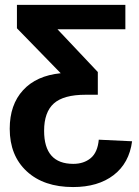

<svg xmlns="http://www.w3.org/2000/svg" viewBox="-20 -548 566 780"><path d="M277.8 117.7Q320.3 117.7 348.4 94.5Q376.5 71.3 381.3 19.5L516.6 25.9Q504.9 114.7 441.7 163.3Q378.4 211.9 276.9 211.9Q157.7 211.9 88.6 147.9Q19.5 84 19.5 -24.9Q19.5 -122.6 73.7 -181.6Q127.9 -240.7 226.6 -250.5L48.8 -433.1V-528.3H489.3V-429.2H213.4L377.4 -255.4V-163.1H327.6Q238.3 -163.1 198.7 -127.7Q159.2 -92.3 159.2 -16.6Q159.2 117.7 277.8 117.7Z"/></svg>

Font: Arial
Style: Bold
Weight: 700
Designer: Steve Matteson
Foundry: Ascender Corporation
Version: Version 2.00.3